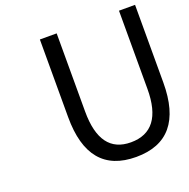

<svg xmlns="http://www.w3.org/2000/svg" viewBox="-131 -859 984 999"><g transform="rotate(-20 360.5 -360.0)"><path d="M194 -303V-733H287V-300Q287 -68 457 -68Q632 -68 632 -300V-733H721V-303Q721 13 457 13Q194 13 194 -303Z"/></g></svg>

Font: Source Han Sans Regular
Style: Regular
Weight: 400
Designer: Ryoko NISHIZUKA  (kana & ideographs); Paul D. Hunt (Latin, Greek & Cyrillic); Wenlong ZHANG  (bopomofo); Sandoll Communi
Foundry: Adobe Systems Incorporated
Version: Version 1.00 January 18, 2024, initial release